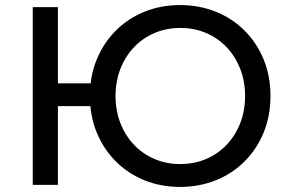

<svg xmlns="http://www.w3.org/2000/svg" viewBox="-20 -728 1139 756"><path d="M109 0V-700H208V-400H389V-310H208V0ZM689 8Q613 8 548 -18.5Q483 -45 435 -93.5Q387 -142 360.5 -207Q334 -272 334 -350Q334 -428 360.5 -493Q387 -558 435 -606.5Q483 -655 548 -681.5Q613 -708 689 -708Q765 -708 830.5 -681.5Q896 -655 944 -606.5Q992 -558 1018.5 -493Q1045 -428 1045 -350Q1045 -272 1018.5 -207Q992 -142 944 -93.5Q896 -45 830.5 -18.5Q765 8 689 8ZM689 -82Q744 -82 790.5 -101.5Q837 -121 871.5 -157Q906 -193 925.5 -242Q945 -291 945 -350Q945 -409 925.5 -458Q906 -507 871.5 -543Q837 -579 790.5 -598.5Q744 -618 690 -618Q636 -618 589.5 -598.5Q543 -579 508.5 -543Q474 -507 454.5 -458Q435 -409 435 -350Q435 -291 454.5 -242Q474 -193 508.5 -157Q543 -121 589.5 -101.5Q636 -82 689 -82Z"/></svg>

Font: MOST Montserrat Medium
Style: Regular
Weight: 500
Designer: Julieta Ulanovsky
Foundry: Julieta Ulanovsky
Version: Version 8.000;March 11, 2024;FontCreator 15.0.0.2926 64-bit